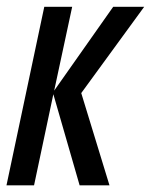

<svg xmlns="http://www.w3.org/2000/svg" viewBox="-20 -558 455 578"><path d="M-0.5 0 113.3 -537.6H197.3L143.1 -285.2L320.8 -537.6H414.1L224.6 -277.8L309.6 0H219.7L140.6 -274.4L82.5 0Z"/></svg>

Font: Open Sans Condensed Medium
Style: Italic
Weight: 500
Width: 3
Italic angle: -12°
Designer: Monotype Design Team
Foundry: Monotype Imaging Inc.
Version: Version 3.000